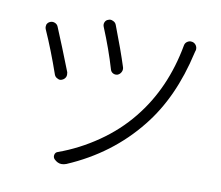

<svg xmlns="http://www.w3.org/2000/svg" viewBox="-71 -644 904 784"><g transform="rotate(10 381.0 -251.5)"><path d="M303.7 -525.4Q299.8 -535.2 303.7 -544.4Q307.6 -553.7 317.4 -556.6Q321.3 -558.6 326.2 -558.6Q331.1 -558.6 336.9 -555.7Q346.7 -551.8 350.6 -542Q388.7 -443.4 410.2 -376Q413.1 -366.2 408.2 -356.4Q403.3 -346.7 393.6 -342.8Q383.8 -339.8 375 -344.2Q366.2 -348.6 363.3 -358.4Q339.8 -438.5 303.7 -525.4ZM639.6 -507.8Q641.6 -518.6 651.4 -524.4Q657.2 -528.3 664.1 -528.3Q668 -528.3 671.9 -527.3Q682.6 -524.4 688.5 -513.7Q691.4 -507.8 691.4 -501Q691.4 -496.1 689.5 -492.2Q687.5 -486.3 687.5 -484.4Q644.5 -293 543 -167Q428.7 -23.4 251 52.7Q241.2 56.6 231.4 56.6Q214.8 56.6 200.2 42Q193.4 34.2 195.8 23.9Q198.2 13.7 208 10.7Q292 -19.5 368.7 -72.3Q445.3 -125 501 -194.3Q606.4 -324.2 639.6 -507.8ZM72.3 -474.6Q70.3 -479.5 70.3 -484.4Q70.3 -488.3 71.3 -493.2Q75.2 -502.9 85 -506.8Q89.8 -508.8 94.7 -508.8Q99.6 -508.8 104.5 -506.8Q114.3 -502.9 118.2 -493.2Q149.4 -418.9 189.5 -316.4Q190.4 -311.5 190.4 -306.6Q190.4 -301.8 188.5 -296.9Q183.6 -287.1 173.8 -283.2Q169.9 -281.2 165 -281.2Q160.2 -281.2 155.3 -284.2Q145.5 -288.1 141.6 -297.9Q108.4 -393.6 72.3 -474.6Z"/></g></svg>

Font: Gen Jyuu Gothic P Light
Style: Regular
Weight: 200
Designer: [Source Han Sans]
Ryoko NISHIZUKA  (kana & ideographs); Paul D. Hunt (Latin, Greek & Cyrillic); Wenlong ZHANG  (bopomofo
Version: Version 1.002.20150607